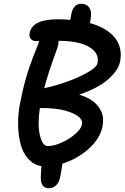

<svg xmlns="http://www.w3.org/2000/svg" viewBox="-20 -857 659 1016"><path d="M238.8 139.2Q194.3 139.2 195.8 80.1Q196.3 68.8 197.5 49.1Q198.7 29.3 199.2 22Q159.2 15.6 130.9 -14.6Q102.5 -44.9 89.8 -91.1Q77.1 -137.2 75.7 -196.3Q74.2 -255.4 87.9 -318.8Q106.4 -411.1 126.7 -474.6Q147 -538.1 188 -639.2H172.9Q152.8 -639.2 142.8 -651.4Q132.8 -663.6 137.2 -682.1Q149.9 -754.9 286.1 -754.9Q320.3 -754.9 352.1 -752Q353 -757.8 355 -768.6Q356.9 -779.3 357.9 -785.2Q362.8 -808.6 375.7 -822.8Q388.7 -836.9 410.2 -836.9Q440.4 -836.9 453.9 -814.2Q467.3 -791.5 458 -747.1Q458 -742.7 456.1 -734.9Q545.4 -709.5 587.6 -657.5Q629.9 -605.5 615.2 -529.8Q605.5 -484.9 553.5 -438.2Q501.5 -391.6 398.9 -356Q430.7 -346.7 455.1 -332.3Q479.5 -317.9 493.7 -301.3Q507.8 -284.7 516.4 -265.6Q524.9 -246.6 525.4 -227.5Q525.9 -208.5 522.9 -189Q509.3 -122.6 448.2 -68.6Q387.2 -14.6 310.1 8.8Q305.7 44.4 298.8 77.1Q293.5 108.4 276.6 123.8Q259.8 139.2 238.8 139.2ZM284.2 -605Q232.9 -465.8 213.9 -390.1Q268.6 -401.9 330.3 -423.3Q392.1 -444.8 441.9 -472.7Q491.7 -500.5 496.1 -522.9Q503.4 -560.5 478.3 -587.6Q453.1 -614.7 404.5 -627.9Q356 -641.1 290 -641.1Q290 -622.1 284.2 -605ZM414.1 -199.2Q420.9 -234.9 357.9 -260.7Q294.9 -286.6 190.9 -285.2Q177.7 -197.3 191.2 -140.6Q204.6 -84 232.9 -84Q264.6 -84 305.9 -102.3Q347.2 -120.6 378.4 -148.2Q409.7 -175.8 414.1 -199.2Z"/></svg>

Font: Shantell Sans Irregular
Style: Italic
Weight: 500
Italic angle: -11.31°
Designer: Stephen Nixon, Anya Danilova, Shantell Martin
Foundry: Arrow Type
Version: Version 1.006;[9816181b4]